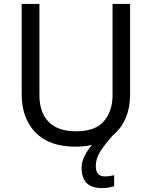

<svg xmlns="http://www.w3.org/2000/svg" viewBox="-20 -734 771 974"><path d="M466 107Q466 136 478 148.5Q490 161 511 161Q528 161 539.5 158.5Q551 156 559 155V211Q545 215 531 217.5Q517 220 497 220Q444 220 419 194Q394 168 394 117Q394 86 410 55.5Q426 25 447 1Q408 10 362 10Q229 10 159.5 -62.5Q90 -135 90 -254V-714H180V-251Q180 -164 226.5 -116Q273 -68 367 -68Q464 -68 507.5 -119.5Q551 -171 551 -252V-714H640V-252Q640 -189 618 -136Q596 -83 552 -47Q508 3 487 37.5Q466 72 466 107Z"/></svg>

Font: Noto Sans Marchen
Style: Regular
Weight: 400
Designer: Monotype Design Team
Foundry: Monotype Imaging Inc.
Version: Version 2.003; ttfautohint (v1.8.4.7-5d5b)